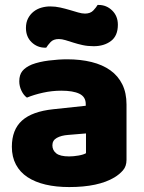

<svg xmlns="http://www.w3.org/2000/svg" viewBox="-20 -741 584 777"><path d="M328 -121V-201L256 -195Q228 -193 210 -183Q192 -173 192 -153Q192 -133 207.5 -120.5Q223 -108 260 -108Q277 -108 297.5 -111.5Q318 -115 328 -121ZM492 -318V-94Q492 -68 477.5 -51.5Q463 -35 443 -23Q378 16 260 16Q207 16 164.5 6Q122 -4 91.5 -24Q61 -44 44.5 -75Q28 -106 28 -147Q28 -216 69 -253Q110 -290 196 -299L327 -313V-320Q327 -349 301.5 -361.5Q276 -374 228 -374Q191 -374 154.5 -366Q118 -358 89 -346Q76 -355 67 -373.5Q58 -392 58 -412Q58 -438 70.5 -453.5Q83 -469 109 -480Q138 -491 177.5 -496Q217 -501 252 -501Q306 -501 350.5 -490Q395 -479 426.5 -456.5Q458 -434 475 -399.5Q492 -365 492 -318ZM324 -686Q346 -686 358 -699Q370 -712 375 -721H379Q411 -721 434 -698.5Q457 -676 457 -641Q457 -596 429 -575Q401 -554 359 -554Q335 -554 314.5 -558.5Q294 -563 277 -568.5Q260 -574 245 -578.5Q230 -583 218 -583Q196 -583 184.5 -570.5Q173 -558 167 -548H163Q131 -548 108 -570Q85 -592 85 -628Q85 -650 93.5 -666.5Q102 -683 116 -694Q130 -705 147.5 -710Q165 -715 183 -715Q204 -715 224 -710.5Q244 -706 262.5 -700.5Q281 -695 296.5 -690.5Q312 -686 324 -686Z"/></svg>

Font: Baloo 2 Latin ExtraBold
Style: Regular
Weight: 400
Designer: Sarang Kulkarni and Ek Type
Foundry: Ek Type
Version: Version 1.001